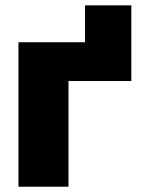

<svg xmlns="http://www.w3.org/2000/svg" viewBox="-20 -705 539 725"><path d="M475.9 -684.7V-399.1H238.6V0H49.7V-545.5H301.1V-684.7Z"/></svg>

Font: Inter UI Black
Style: Regular
Weight: 900
Designer: Rasmus Andersson
Foundry: rsms
Version: 3.2;8d6f07862